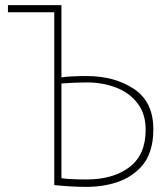

<svg xmlns="http://www.w3.org/2000/svg" viewBox="-20 -703 640 750"><path d="M220 -401Q262 -406 317 -406Q428 -406 503.5 -355.5Q579 -305 579 -198Q579 -102 530 -50Q493 -10 438 8.5Q383 27 317 27Q260 27 192 20V-655H11V-683H220ZM220 -7Q251 -2 318 -2Q422 -2 485.5 -50Q549 -98 549 -196Q549 -259 516.5 -300.5Q484 -342 432 -361.5Q380 -381 319 -381Q276 -381 220 -377Z"/></svg>

Font: LINE Seed Sans KR Thin
Style: Regular
Weight: 250
Designer: LINE BX Design & Sandoll Inc & Dalton Maag Ltd
Foundry: Sandoll Inc.
Version: Version 1.000